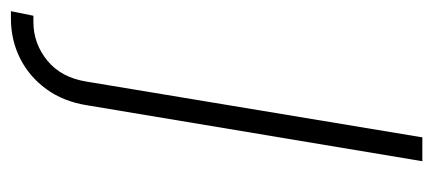

<svg xmlns="http://www.w3.org/2000/svg" viewBox="-341 -346 790 350"><g transform="rotate(90 54.0 -171.0)"><path d="M129.4 -545.9H172.9L70.8 65.9Q64 108.4 41.5 139.4Q19 170.4 -14.4 187.3Q-47.9 204.1 -87.4 204.1H-100.6L-92.3 163.1H-81.1Q-41.5 163.1 -10.5 137.7Q20.5 112.3 27.8 65.9Z"/></g></svg>

Font: Inter Tight ExtraLight
Style: Italic
Weight: 250
Italic angle: -9.39999°
Designer: Rasmus Andersson
Foundry: rsms
Version: Version 3.004